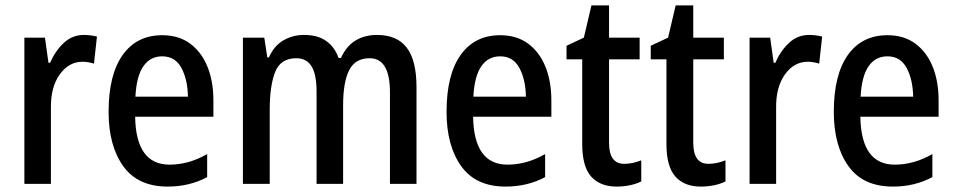

<svg xmlns="http://www.w3.org/2000/svg" viewBox="-20 -730 3526 709"><path d="M290 -601Q301 -601 313.5 -599.5Q326 -598 338 -595L327 -495Q318 -498 306.5 -500Q295 -502 285 -502Q234 -502 200.5 -455Q167 -408 168 -332V-51H70V-591H146L159 -498H165Q184 -542 215.5 -571.5Q247 -601 290 -601Z M579 -600Q640 -600 682 -569Q724 -538 746 -484Q768 -430 768 -359V-299H479Q482 -122 606 -122Q677 -122 745 -161V-76Q680 -41 599 -41Q489 -41 435 -116.5Q381 -192 381 -317Q381 -454 433 -527Q485 -600 579 -600ZM579 -522Q535 -522 509.5 -485.5Q484 -449 480 -373H674Q673 -436 650 -479Q627 -522 579 -522Z M1372 -601Q1446 -601 1482 -554Q1518 -507 1518 -408V-51H1420V-389Q1420 -515 1345 -515Q1292 -515 1269.5 -471Q1247 -427 1247 -341V-51H1149V-391Q1149 -455 1130.5 -485Q1112 -515 1074 -515Q1016 -515 996 -464Q976 -413 976 -325V-51H877V-591H956L967 -518H973Q992 -561 1026.5 -581Q1061 -601 1103 -601Q1154 -601 1185.5 -578Q1217 -555 1230 -516H1239Q1259 -560 1293 -580.5Q1327 -601 1372 -601Z M1827 -600Q1888 -600 1930 -569Q1972 -538 1994 -484Q2016 -430 2016 -359V-299H1727Q1730 -122 1854 -122Q1925 -122 1993 -161V-76Q1928 -41 1847 -41Q1737 -41 1683 -116.5Q1629 -192 1629 -317Q1629 -454 1681 -527Q1733 -600 1827 -600ZM1827 -522Q1783 -522 1757.5 -485.5Q1732 -449 1728 -373H1922Q1921 -436 1898 -479Q1875 -522 1827 -522Z M2285 -125Q2301 -125 2317 -128.5Q2333 -132 2348 -138V-60Q2330 -51 2306.5 -46Q2283 -41 2257 -41Q2196 -41 2163 -78Q2130 -115 2130 -198V-511H2072V-561L2136 -591L2164 -710H2229V-591H2342V-511H2229V-203Q2229 -125 2285 -125Z M2596 -125Q2612 -125 2628 -128.5Q2644 -132 2659 -138V-60Q2641 -51 2617.5 -46Q2594 -41 2568 -41Q2507 -41 2474 -78Q2441 -115 2441 -198V-511H2383V-561L2447 -591L2475 -710H2540V-591H2653V-511H2540V-203Q2540 -125 2596 -125Z M2968 -601Q2979 -601 2991.5 -599.5Q3004 -598 3016 -595L3005 -495Q2996 -498 2984.5 -500Q2973 -502 2963 -502Q2912 -502 2878.5 -455Q2845 -408 2846 -332V-51H2748V-591H2824L2837 -498H2843Q2862 -542 2893.5 -571.5Q2925 -601 2968 -601Z M3257 -600Q3318 -600 3360 -569Q3402 -538 3424 -484Q3446 -430 3446 -359V-299H3157Q3160 -122 3284 -122Q3355 -122 3423 -161V-76Q3358 -41 3277 -41Q3167 -41 3113 -116.5Q3059 -192 3059 -317Q3059 -454 3111 -527Q3163 -600 3257 -600ZM3257 -522Q3213 -522 3187.5 -485.5Q3162 -449 3158 -373H3352Q3351 -436 3328 -479Q3305 -522 3257 -522Z"/></svg>

Font: Noto Sans Tamil UI Condensed Medium
Style: Regular
Weight: 500
Width: 3
Designer: Jelle Bosma - Monotype Design Team
Foundry: Monotype Imaging Inc.
Version: Version 2.004; ttfautohint (v1.8.4.7-5d5b)